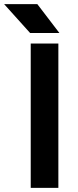

<svg xmlns="http://www.w3.org/2000/svg" viewBox="-76 -911 376 931"><path d="M70 -751H212L105 -891H-56ZM73 0H207V-700H73Z"/></svg>

Font: Unageo
Style: Bold
Weight: 700
Designer: Richard Sepsi
Foundry: Richard Sepsi
Version: Version 2.000